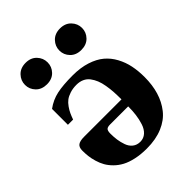

<svg xmlns="http://www.w3.org/2000/svg" viewBox="-205 -822 947 947"><g transform="rotate(-45 268.5 -349.0)"><path d="M187 -167Q187 -144 189.9 -123.3Q192.9 -102.5 200.4 -81.1Q208 -59.6 224.1 -46.9Q240.2 -34.2 263.2 -34.2Q287.1 -34.2 304 -49.6Q320.8 -64.9 329.1 -90.8Q337.4 -116.7 340.8 -143.3Q344.2 -169.9 344.2 -200.2H217.8Q200.2 -200.2 193.6 -193.4Q187 -186.5 187 -167ZM29.8 -206.1Q29.8 -229.5 42.7 -238.8Q55.7 -248 84 -248H345.2Q345.2 -276.9 343.8 -300.3Q342.3 -323.7 338.1 -348.4Q334 -373 326.4 -391.6Q318.8 -410.2 307.4 -425.3Q295.9 -440.4 278.6 -448.2Q261.2 -456.1 238.8 -456.1Q213.9 -456.1 193.4 -449.5Q172.9 -442.9 159.9 -433.1Q147 -423.3 136 -407.5Q125 -391.6 118.9 -378.4Q112.8 -365.2 106 -346.2H69.8V-457Q106.4 -483.9 148.7 -492.9Q190.9 -502 258.8 -502Q313 -502 355.5 -488.3Q397.9 -474.6 425.5 -451.4Q453.1 -428.2 470.9 -395Q488.8 -361.8 496.3 -325Q503.9 -288.1 503.9 -245.1Q503.9 -189.9 490.2 -144.5Q476.6 -99.1 448.5 -63.5Q420.4 -27.8 373 -7.8Q325.7 12.2 262.2 12.2Q220.7 12.2 186.5 4.6Q152.3 -2.9 128.7 -15.6Q105 -28.3 86.9 -46.4Q68.8 -64.5 58.1 -83.5Q47.4 -102.5 40.8 -125Q34.2 -147.5 32 -166.5Q29.8 -185.5 29.8 -206.1ZM80.6 -582.3Q59.1 -604.5 59.1 -634.8Q59.1 -665 80.6 -687.5Q102.1 -710 138.2 -710Q174.3 -710 195.6 -687.5Q216.8 -665 216.8 -634.8Q216.8 -604.5 195.6 -582.3Q174.3 -560.1 138.2 -560.1Q102.1 -560.1 80.6 -582.3ZM320.3 -582.3Q298.8 -604.5 298.8 -634.8Q298.8 -665 320.3 -687.5Q341.8 -710 377.9 -710Q414.1 -710 435.5 -687.5Q457 -665 457 -634.8Q457 -604.5 435.5 -582.3Q414.1 -560.1 377.9 -560.1Q341.8 -560.1 320.3 -582.3Z"/></g></svg>

Font: Linguistics Pro
Style: Bold
Weight: 700
Designer: Stefan Peev, Context Ltd
Foundry: Stefan Peev, Context Ltd
Version: Version 001.000